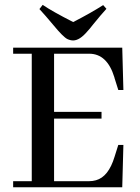

<svg xmlns="http://www.w3.org/2000/svg" viewBox="-20 -786 586 806"><path d="M498 -408.2 493.2 -585.9H35.2V-560.5H113.3V-25.4H35.2V0H493.2L498 -177.7H476.6L460.9 -127.9Q435.5 -43.9 382.8 -29.3Q369.1 -25.4 354.5 -25.4H207V-288.1H406.2V-316.4H207V-560.5H354.5Q429.7 -560.5 460 -461.9Q460.9 -460 460.9 -458L476.6 -408.2ZM287.1 -616.2Q314.5 -616.2 346.7 -654.3Q354.5 -662.1 371.1 -683.6Q404.3 -724.6 426.8 -749L413.1 -764.6Q361.3 -731.4 287.1 -693.4Q197.3 -739.3 159.2 -765.6L145.5 -748Q169.9 -721.7 204.1 -680.7Q245.1 -630.9 262.7 -622.1Q275.4 -616.2 287.1 -616.2Z"/></svg>

Font: Abhaya Libre Medium
Style: Regular
Weight: 500
Designer: Pushpananda Ekanayake, Sol Matas, Pathum Egodawatta
Foundry: Mooniak
Version: Version 1.050 ; ttfautohint (v1.6)